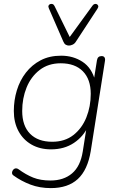

<svg xmlns="http://www.w3.org/2000/svg" viewBox="-20 -778 610 986"><path d="M241 188Q184 188 136.5 170Q89 152 49 123Q43 119 42 113Q41 107 43.5 101Q46 95 50.5 91Q55 87 61.5 86.5Q68 86 75 91Q113 119 150.5 134Q188 149 239 149Q307 149 350 112.5Q393 76 405 0L426 -133L434 -132Q409 -77 359.5 -44Q310 -11 242 -11Q185 -11 142 -35.5Q99 -60 75 -104.5Q51 -149 51 -208Q51 -263 66.5 -314Q82 -365 113 -405Q144 -445 189 -468.5Q234 -492 294 -492Q356 -492 404 -460.5Q452 -429 469 -362H461L478 -469Q480 -480 486 -485Q492 -490 502 -490Q512 -490 516.5 -483.5Q521 -477 519 -465L446 -2Q430 95 379.5 141.5Q329 188 241 188ZM248 -50Q313 -50 357 -84.5Q401 -119 423.5 -175Q446 -231 446 -296Q446 -371 405.5 -412Q365 -453 292 -453Q228 -453 183.5 -418.5Q139 -384 116.5 -328.5Q94 -273 94 -208Q94 -132 134.5 -91Q175 -50 248 -50ZM334 -544Q325 -544 317.5 -548.5Q310 -553 305 -565L231 -735Q227 -744 229.5 -749.5Q232 -755 238 -757Q244 -759 250 -757Q256 -755 260 -747L338 -588L455 -749Q460 -756 466.5 -757.5Q473 -759 478 -756Q483 -753 484.5 -747.5Q486 -742 481 -734L371 -566Q364 -554 353.5 -549Q343 -544 334 -544Z"/></svg>

Font: Nunito ExtraLight ExtraLight
Style: Italic
Weight: 250
Italic angle: -9°
Version: Version 3.602